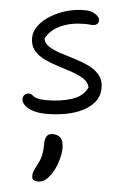

<svg xmlns="http://www.w3.org/2000/svg" viewBox="-57 -538 599 913"><g transform="rotate(5 242.5 -81.5)"><path d="M171 10Q133 10 106 1Q79 -8 65.5 -22Q52 -36 52 -50Q52 -62 59.5 -70.5Q67 -79 81 -79Q89 -79 93.5 -75.5Q98 -72 105 -67Q112 -62 126 -58.5Q140 -55 167 -55Q235 -55 288 -72.5Q341 -90 360 -133Q354 -158 331 -173Q308 -188 275.5 -199Q243 -210 207.5 -221Q172 -232 141.5 -246.5Q111 -261 91.5 -284.5Q72 -308 72 -344Q72 -375 93 -403Q114 -431 149 -452.5Q184 -474 226.5 -486Q269 -498 313 -497Q334 -497 349.5 -490Q365 -483 373.5 -473.5Q382 -464 382 -455Q382 -444 374.5 -437Q367 -430 352 -430Q349 -430 344 -430.5Q339 -431 332 -431.5Q325 -432 315 -432Q251 -432 202.5 -410.5Q154 -389 131 -346Q135 -323 158 -308.5Q181 -294 214 -283.5Q247 -273 283 -262Q319 -251 350.5 -236Q382 -221 402 -197Q422 -173 422 -136Q422 -98 401 -70.5Q380 -43 344.5 -25Q309 -7 264 1.5Q219 10 171 10ZM159 334Q130 334 130 310Q130 300 133.5 289.5Q137 279 150 254Q159 238 164 222.5Q169 207 171 190Q173 173 173 154Q173 128 182 115.5Q191 103 210 103Q234 103 248 117.5Q262 132 262 167Q262 195 249 235Q236 275 211 306Q198 322 185.5 328Q173 334 159 334Z"/></g></svg>

Font: Shantell Sans Light
Style: Regular
Weight: 300
Designer: Stephen Nixon, Anya Danilova, Shantell Martin
Foundry: Arrow Type
Version: Version 1.011;[c5ecc13dd]